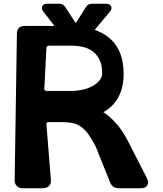

<svg xmlns="http://www.w3.org/2000/svg" viewBox="-20 -1002 867 1022"><path d="M530 -405Q562 -385 597.5 -346Q633 -307 662 -249L762 -54Q773 -33 764.5 -16.5Q756 0 729 0H614Q578 0 566 -31L489 -223Q468 -263 449.5 -288.5Q431 -314 410.5 -328Q390 -342 366 -347Q342 -352 310 -352H241Q225 -352 227 -341L251 -43Q253 -23 240 -11.5Q227 0 208 0H101Q82 0 70 -11.5Q58 -23 58 -42L70 -822Q70 -864 113 -864H270L210 -941Q199 -956 205 -969Q211 -982 231 -982H296Q316 -982 327 -965L383 -879L438 -965Q449 -982 469 -982H545Q564 -982 571 -969Q578 -956 566 -941L484 -843Q559 -817 598.5 -759Q638 -701 638 -608Q638 -536 610 -484.5Q582 -433 530 -405ZM242 -759Q227 -759 227 -745L216 -530Q216 -524 218.5 -521Q221 -518 230 -518H359Q392 -518 422 -525Q452 -532 474.5 -545Q497 -558 510.5 -575Q524 -592 524 -612Q524 -655 510 -683.5Q496 -712 473 -729Q450 -746 420 -752.5Q390 -759 359 -759Z"/></svg>

Font: OpenDyslexic3
Style: Bold
Weight: 700
Designer: Abelardo Gonzalez
Version: Version 1.000;PS 001.001;hotconv 1.0.56